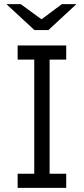

<svg xmlns="http://www.w3.org/2000/svg" viewBox="-20 -905 404 925"><path d="M299 -618H219V-68H299V0H65V-68H145V-618H65V-686H299ZM180 -812 278 -885H348L213 -760H146L11 -885H80Z"/></svg>

Font: Chivo Light
Style: Regular
Weight: 300
Designer: Hector Gatti
Foundry: Omnibus-Type
Version: Version 1.007